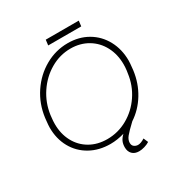

<svg xmlns="http://www.w3.org/2000/svg" viewBox="-211 -954 1206 1264"><g transform="rotate(-30 392.0 -322.0)"><path d="M567 -794 562 -753H311L316 -794ZM541 -44Q491 3 473 25.5Q455 48 455 71Q455 91 468 100.5Q481 110 497 110Q519 110 548 91L563 126Q546 137 523.5 143.5Q501 150 482 150Q449 150 430.5 131Q412 112 412 80Q412 55 420.5 36Q429 17 449 -2Q395 14 343 14Q257 14 190 -23.5Q123 -61 86 -127.5Q49 -194 49 -279Q49 -296 53 -332L55 -351Q68 -450 121.5 -530Q175 -610 256 -656Q337 -702 429 -702Q514 -702 580 -663.5Q646 -625 683 -556.5Q720 -488 720 -402Q720 -385 716 -349L714 -330Q702 -239 656.5 -164.5Q611 -90 541 -44ZM673 -332 676 -351Q679 -375 679 -397Q679 -473 647 -533.5Q615 -594 557.5 -628Q500 -662 427 -662Q346 -662 274.5 -620.5Q203 -579 155 -507.5Q107 -436 95 -349L93 -330Q90 -306 90 -283Q90 -208 121.5 -149Q153 -90 210 -57Q267 -24 341 -24Q423 -24 495 -64.5Q567 -105 614.5 -175.5Q662 -246 673 -332Z"/></g></svg>

Font: Bellota Text Light
Style: Italic
Weight: 300
Italic angle: -7.5°
Designer: Kemie Guaida
Foundry: Kemie Guaida
Version: Version 4.001